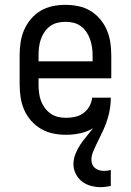

<svg xmlns="http://www.w3.org/2000/svg" viewBox="-20 -548 540 792"><path d="M395 224Q375 224 354.5 218.5Q334 213 318 200.5Q302 188 292.5 169Q283 150 283 130Q283 108 291 87.5Q299 67 311 49Q323 31 337 14.5Q351 -2 364 -19Q339 -4 310 2Q281 8 252 8Q225 8 198.5 2.5Q172 -3 149 -16.5Q126 -30 108 -50.5Q90 -71 79.5 -95.5Q69 -120 65 -146.5Q61 -173 61 -200V-320Q61 -347 65 -373.5Q69 -400 79.5 -424.5Q90 -449 107.5 -469.5Q125 -490 147.5 -503.5Q170 -517 196.5 -522.5Q223 -528 250 -528Q277 -528 303.5 -522.5Q330 -517 352.5 -503.5Q375 -490 392.5 -469.5Q410 -449 420.5 -424.5Q431 -400 435 -373.5Q439 -347 439 -320V-225H139V-200Q139 -183 141 -166Q143 -149 148.5 -133.5Q154 -118 164 -104Q174 -90 188 -80Q202 -70 218.5 -66Q235 -62 252 -62Q271 -62 289.5 -66Q308 -70 323.5 -81Q339 -92 348.5 -109Q358 -126 360 -145H437Q437 -128 435 -111Q433 -94 429 -77.5Q425 -61 419.5 -45Q414 -29 407 -13.5Q400 2 392.5 17Q385 32 377.5 47.5Q370 63 363.5 79Q357 95 357 112Q357 121 361 130.5Q365 140 373 146Q381 152 390.5 154.5Q400 157 410 157Q417 157 424 156Q431 155 437 153V219Q427 221 416.5 222.5Q406 224 395 224ZM362 -295V-320Q362 -337 359.5 -353.5Q357 -370 351.5 -386Q346 -402 336.5 -416Q327 -430 313.5 -440Q300 -450 283.5 -454Q267 -458 250 -458Q233 -458 216.5 -454Q200 -450 186.5 -440Q173 -430 163.5 -416Q154 -402 148.5 -386Q143 -370 141 -353.5Q139 -337 139 -320V-295Z"/></svg>

Font: Iosevka Curly Slab
Style: Regular
Weight: 400
Monospace: yes
Designer: Belleve Invis
Foundry: Belleve Invis
Version: Version 22.1.2; ttfautohint (v1.8.4)